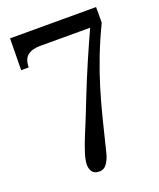

<svg xmlns="http://www.w3.org/2000/svg" viewBox="-134 -783 732 883"><g transform="rotate(-20 232.0 -342.0)"><path d="M197 16Q174 15 164.5 1Q155 -13 155 -33Q155 -54 165.5 -87.5Q176 -121 192 -160Q208 -199 222 -233Q240 -278 264.5 -340Q289 -402 320 -474Q351 -546 385 -620H139Q101 -620 79 -603Q57 -586 57 -545H20L22 -700H443V-624Q408 -551 382 -484Q356 -417 335.5 -350Q315 -283 296.5 -209.5Q278 -136 257 -50Q251 -25 236.5 -4Q222 17 197 16Z"/></g></svg>

Font: Lora Medium
Style: Regular
Weight: 500
Designer: Olga Karpushina, Alexei Vanyashin (Cyrillic)
Foundry: Cyreal
Version: Version 3.004